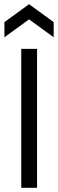

<svg xmlns="http://www.w3.org/2000/svg" viewBox="-20 -892 277 912"><path d="M81 0V-660H156V0ZM1 -715V-787L118 -872L235 -787V-715L118 -800Z"/></svg>

Font: Bricolage Grotesque 36pt Light
Style: Regular
Weight: 300
Designer: Mathieu Triay
Foundry: Atelier Triay
Version: Version 1.001;gftools[0.9.33.dev8+g029e19f]